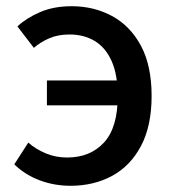

<svg xmlns="http://www.w3.org/2000/svg" viewBox="-20 -584 557 618"><path d="M207 14Q155 14 108 -3.5Q61 -21 26 -55L71 -125Q95 -104 127 -90.5Q159 -77 196 -77Q270 -77 314.5 -125Q359 -173 359 -275Q359 -343 339.5 -387Q320 -431 285 -452Q250 -473 204 -473Q167 -473 139 -461Q111 -449 89 -430L36 -499Q65 -526 109 -545Q153 -564 211 -564Q282 -564 340.5 -532.5Q399 -501 433.5 -437Q468 -373 468 -275Q468 -179 434 -114.5Q400 -50 341 -18Q282 14 207 14ZM131 -245V-325H418V-245Z"/></svg>

Font: Noto Sans KR Medium
Style: Regular
Weight: 500
Designer: Ryoko NISHIZUKA  (kana, bopomofo & ideographs); Paul D. Hunt (Latin, Greek & Cyrillic); Sandoll Communications , Soo-you
Foundry: Adobe
Version: Version 2.004-H2;hotconv 1.0.118;makeotfexe 2.5.65603